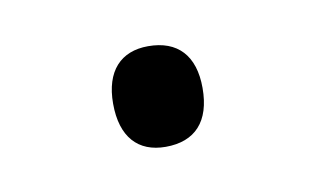

<svg xmlns="http://www.w3.org/2000/svg" viewBox="-30 -427 304 186"><g transform="rotate(-10 122.0 -333.5)"><path d="M79 -334C79 -301 95 -284 122 -284C151 -284 167 -301 167 -334C167 -366 151 -383 122 -383C95 -383 79 -366 79 -334Z"/></g></svg>

Font: Noto Sans Telugu Light
Style: Regular
Weight: 300
Designer: Jelle Bosma - Monotype Design Team
Foundry: Monotype Imaging Inc.
Version: Version 2.005